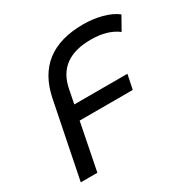

<svg xmlns="http://www.w3.org/2000/svg" viewBox="-160 -855 987 1002"><g transform="rotate(-30 334.0 -354.0)"><path d="M237 -455 220 -369H540L522 -282H202L146 0H46L137 -452Q188 -708 468 -708Q527 -708 580 -694Q633 -680 668 -653L623 -573Q563 -619 463 -619Q270 -619 237 -455Z"/></g></svg>

Font: Montserrat Alternates Medium
Style: Italic
Weight: 500
Italic angle: -11.3°
Designer: Julieta Ulanovsky
Foundry: Julieta Ulanovsky
Version: Version 7.200